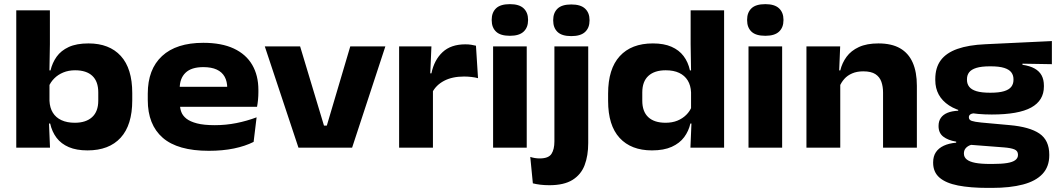

<svg xmlns="http://www.w3.org/2000/svg" viewBox="-20 -709 5079 922"><path d="M400.2 13.2Q347.2 13.2 310.5 -2.5Q273.8 -18.2 251.7 -47.2Q229.7 -76.3 220.9 -115.7H179.5L217.6 -225.1Q219.1 -191.5 233.7 -167.9Q248.3 -144.3 275.1 -131.9Q301.9 -119.5 339.2 -119.5Q392.7 -119.5 422.3 -146.5Q451.9 -173.5 451.9 -225.6V-265.3Q451.9 -317.9 423.4 -344.7Q395 -371.5 340.5 -371.5Q309.1 -371.5 283.6 -360.9Q258.2 -350.3 240.6 -332.5Q222.9 -314.8 213.9 -292.8L186.6 -370.9H222.6Q231.1 -407.2 252 -436.7Q272.9 -466.1 310.2 -483.3Q347.5 -500.5 404.9 -500.5Q505 -500.5 560 -440.4Q615.1 -380.2 615.1 -262.1V-227.3Q615.1 -108.6 559.4 -47.7Q503.8 13.2 400.2 13.2ZM58.1 0V-659.3H219.6V-497L216.8 -334.3L217.6 -320.4V-157.8L214.7 -132.6L220.1 0Z M982.7 15.2Q833.5 15.2 761.5 -47.4Q689.6 -110.1 689.6 -228.6V-259.2Q689.6 -376.3 758.2 -439.9Q826.8 -503.4 956.3 -503.4Q1044 -503.4 1102.8 -475.9Q1161.5 -448.4 1191.2 -397.5Q1220.8 -346.6 1220.8 -277.4V-266Q1220.8 -248.1 1219 -229.3Q1217.1 -210.5 1214.3 -196H1066.7Q1069.3 -219.3 1070.3 -243.2Q1071.3 -267.2 1071.3 -285.2Q1071.3 -317.9 1058.8 -340.5Q1046.2 -363.1 1020.8 -374.9Q995.4 -386.7 956.3 -386.7Q898.8 -386.7 870.9 -359.6Q842.9 -332.6 842.9 -284.1V-252.9L844.1 -238.3V-208.3Q844.1 -189.1 850.6 -171.4Q857.2 -153.6 875 -139.3Q892.9 -125.1 925.9 -116.5Q958.8 -107.9 1011.6 -107.9Q1064.6 -107.9 1114.8 -117.9Q1165.1 -127.9 1212.2 -145.6L1197.9 -27.6Q1157.5 -7.2 1103.4 4Q1049.3 15.2 982.7 15.2ZM768.6 -196V-292.1H1182.3V-196Z M1549.4 -105.8 1662 -486.1H1830.5L1670.9 0H1413.2L1251.6 -486.1H1421.2L1535.8 -105.8Z M2055.3 -264.2 2016.5 -356.9H2051.7Q2065.1 -421.2 2105.4 -458.7Q2145.6 -496.1 2214.6 -496.1Q2230.1 -496.1 2242.7 -494.1Q2255.3 -492.1 2265.6 -489.5L2275.5 -333.6Q2261.7 -337.4 2244 -339.4Q2226.2 -341.5 2208.7 -341.5Q2151.5 -341.5 2112.5 -320.9Q2073.5 -300.3 2055.3 -264.2ZM1896.6 0V-486.1H2051.7L2044.8 -323L2059 -321.2V0Z M2347.9 0V-486.1H2509.4V0ZM2428.7 -537.1Q2382.9 -537.1 2362.1 -557.1Q2341.2 -577.1 2341.2 -611.8V-614.5Q2341.2 -648.8 2362.1 -669Q2382.9 -689.1 2428.7 -689.1Q2473.3 -689.1 2494.5 -669Q2515.8 -648.8 2515.8 -614.5V-611.8Q2515.8 -577.1 2494.5 -557.1Q2473.3 -537.1 2428.7 -537.1Z M2642.3 -84.1V-486.1H2804.7V-84.1ZM2723.4 -535.6Q2678.1 -535.6 2657.3 -555.6Q2636.5 -575.6 2636.5 -610.3V-613Q2636.5 -647.3 2657.3 -667.5Q2678.1 -687.6 2723.4 -687.6Q2768.5 -687.6 2789.7 -667.5Q2811 -647.3 2811 -613V-610.3Q2811 -575.6 2789.7 -555.6Q2768.5 -535.6 2723.4 -535.6ZM2618.4 180.4Q2594.9 180.4 2574.3 177.9Q2553.8 175.3 2538.8 171.4L2526.4 44.5Q2537.1 48.1 2548.3 49.9Q2559.5 51.8 2571.7 51.8Q2614 51.8 2628.2 30Q2642.3 8.3 2642.3 -30V-111.6H2804.7V-22.2Q2804.7 38.7 2787.4 84.1Q2770.2 129.4 2729.3 154.9Q2688.4 180.4 2618.4 180.4Z M3110.8 13.2Q3010.6 13.2 2955.4 -46.8Q2900.2 -106.7 2900.2 -224.4V-259.7Q2900.2 -378.2 2956.1 -439.3Q3012 -500.5 3115.2 -500.5Q3168.2 -500.5 3204.5 -484.5Q3240.9 -468.6 3262.6 -439.8Q3284.4 -411 3293.2 -370.9H3339.5L3298.5 -265.3Q3297.1 -298.8 3282.5 -322.7Q3267.8 -346.5 3241.4 -359Q3215 -371.5 3176.7 -371.5Q3123 -371.5 3093.6 -344.6Q3064.3 -317.7 3064.3 -265.4V-225.4Q3064.3 -173.3 3093 -146.4Q3121.8 -119.5 3176.3 -119.5Q3207.8 -119.5 3232.6 -129.5Q3257.5 -139.6 3275.4 -157.4Q3293.4 -175.2 3301.7 -197.2L3344.2 -115.7H3295.2Q3287.1 -79.7 3265.5 -50.4Q3243.8 -21.2 3205.8 -4Q3167.9 13.2 3110.8 13.2ZM3295.5 0 3301.1 -133.6 3298.5 -162.6V-333.6L3298.7 -356.2L3296.5 -497V-659.3H3457.2V0Z M3574.4 0V-486.1H3735.9V0ZM3655.2 -537.1Q3609.4 -537.1 3588.6 -557.1Q3567.7 -577.1 3567.7 -611.8V-614.5Q3567.7 -648.8 3588.6 -669Q3609.4 -689.1 3655.2 -689.1Q3699.8 -689.1 3721 -669Q3742.3 -648.8 3742.3 -614.5V-611.8Q3742.3 -577.1 3721 -557.1Q3699.8 -537.1 3655.2 -537.1Z M4220.5 0V-264.5Q4220.5 -293.2 4212.4 -316.4Q4204.2 -339.7 4183.6 -353.1Q4163 -366.4 4125.4 -366.4Q4095 -366.4 4072.3 -356.6Q4049.5 -346.9 4034.5 -330Q4019.5 -313.1 4011.3 -292.6L3990.3 -370.9H4015.1Q4023.7 -406.8 4045.3 -436.3Q4066.9 -465.8 4104.5 -483.1Q4142.1 -500.5 4198.2 -500.5Q4261.5 -500.5 4302.1 -477.2Q4342.7 -453.9 4362.8 -408.6Q4382.9 -363.2 4382.9 -297.1V0ZM3852.6 0V-486.1H4014.6L4008.9 -347.9L4015 -332.9V0Z M4742.6 -159.1Q4603.4 -159.1 4537.3 -202.8Q4471.3 -246.5 4471.3 -324.4V-329Q4471.3 -384 4497.6 -419.6Q4523.9 -455.1 4577.5 -474.1Q4631.1 -493.1 4711.9 -496.6L5031.2 -511.8V-400.8L4890 -403.2V-397.9Q4925.8 -392.6 4948.4 -379.9Q4971.1 -367.1 4982 -346.8Q4992.9 -326.5 4992.9 -297.7V-293.5Q4992.9 -226.3 4931.9 -192.7Q4870.9 -159.1 4742.6 -159.1ZM4734.4 78.3H4745.9Q4789.1 78.3 4816.1 73.9Q4843.1 69.5 4855.7 59.7Q4868.4 50 4868.4 35.4V33.7Q4868.4 15.6 4851.5 8.5Q4834.6 1.4 4801 -1.2L4623.6 -14.9L4663.9 -18.7Q4648.2 -16.2 4635.7 -10.6Q4623.2 -4.9 4616 4.5Q4608.8 13.9 4608.8 27.6V28.6Q4608.8 45.6 4622.2 56.6Q4635.6 67.6 4663.3 73Q4691.1 78.3 4734.4 78.3ZM4723.6 193.3Q4639.5 193.3 4580.7 181.8Q4522 170.3 4491.5 143.9Q4461 117.4 4461 72.4V70.6Q4461 41.8 4474.1 22.1Q4487.1 2.5 4511.9 -9.2Q4536.7 -20.8 4571.7 -23.8V-28.8Q4532.3 -35.3 4509.7 -52.9Q4487 -70.4 4487 -103.5V-104.3Q4487 -127.1 4497.9 -142.8Q4508.7 -158.5 4529.9 -167.3Q4551.1 -176 4581.4 -177.2V-195.4L4711.6 -165.3L4669.3 -165.7Q4649.2 -165.4 4640.9 -160.5Q4632.6 -155.5 4632.6 -146.1V-145.6Q4632.6 -133.1 4646.5 -128.4Q4660.3 -123.7 4691.9 -120.6L4828.3 -108.2Q4924.3 -99.7 4971.5 -67.6Q5018.7 -35.4 5018.7 33.8V36.5Q5018.7 91.3 4986.4 126Q4954 160.8 4892.4 177Q4830.8 193.3 4743.4 193.3ZM4735.5 -263.7Q4777.4 -263.7 4801.5 -271.1Q4825.6 -278.4 4836.2 -292.2Q4846.8 -306 4846.8 -325V-329Q4846.8 -347.7 4836.4 -361.5Q4826.1 -375.3 4802.2 -382.9Q4778.2 -390.5 4736.6 -390.5H4734.5Q4692.6 -390.5 4668.3 -382.9Q4644 -375.2 4633.8 -361.6Q4623.5 -348.1 4623.5 -329V-325.2Q4623.5 -306.1 4634.2 -292.4Q4644.8 -278.6 4669.1 -271.1Q4693.4 -263.7 4735.5 -263.7Z"/></svg>

Font: Anek Gurmukhi Medium SemiExpanded
Style: Regular
Weight: 500
Width: 6
Version: Version 1.003